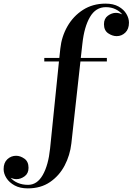

<svg xmlns="http://www.w3.org/2000/svg" viewBox="-213 -780 732 1060"><path d="M31.5 -460H114.5L120 -511.5Q127 -578 159.2 -634.5Q191.5 -691 245.2 -725.5Q299 -760 370 -760Q413 -760 441.8 -743.8Q470.5 -727.5 484.8 -703.2Q499 -679 499 -655Q499 -619.5 478.8 -600Q458.5 -580.5 431 -580.5Q407.5 -580.5 384.2 -596.2Q361 -612 361 -646.5Q361 -677.5 382.5 -693.2Q404 -709 427 -709Q444 -709 462 -700.5Q448 -718 424.5 -729.2Q401 -740.5 371.5 -740.5Q315.5 -740.5 283.8 -686.2Q252 -632 242 -540L233 -460H377V-440.5H231L181 11.5Q173.5 77.5 143.8 134Q114 190.5 63 225.2Q12 260 -59.5 260Q-102.5 260 -132.2 243.8Q-162 227.5 -177.5 203Q-193 178.5 -193 153.5Q-193 118.5 -172.5 99.2Q-152 80 -124 80Q-101 80 -78.2 96Q-55.5 112 -55.5 146.5Q-55.5 177.5 -77 193.2Q-98.5 209 -122 209Q-137.5 209 -154 202Q-139 219.5 -114 230Q-89 240.5 -58 240.5Q-8 240.5 23 186.2Q54 132 63.5 40L112.5 -440.5H31.5Z"/></svg>

Font: Bodoni* 11pt Medium
Style: Regular
Weight: 500
Version: Version 2.3